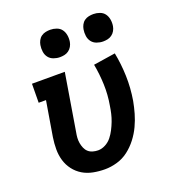

<svg xmlns="http://www.w3.org/2000/svg" viewBox="-136 -849 872 962"><g transform="rotate(-20 300.0 -367.5)"><path d="M260 8Q228 8 197.5 2Q167 -4 142 -19Q117 -34 99 -57.5Q81 -81 72.5 -109.5Q64 -138 64 -169.5Q64 -201 69 -233L100 -419H61L62 -520H237L187 -217Q184 -202 183 -187.5Q182 -173 184.5 -159Q187 -145 192.5 -132Q198 -119 208 -110Q218 -101 232 -97Q246 -93 260 -93Q280 -93 299.5 -103.5Q319 -114 332 -130.5Q345 -147 354.5 -165.5Q364 -184 371.5 -203.5Q379 -223 383.5 -242.5Q388 -262 391 -282Q401 -338 399 -394Q397 -450 387 -503L504 -521Q516 -460 518 -396Q520 -332 509 -266Q503 -234 494 -202.5Q485 -171 470.5 -140Q456 -109 434.5 -81Q413 -53 385.5 -32Q358 -11 325 -1.5Q292 8 260 8ZM470 -597Q453 -597 436.5 -603Q420 -609 410 -622Q400 -635 397.5 -652.5Q395 -670 398 -688Q400 -700 406 -711.5Q412 -723 422.5 -730.5Q433 -738 445.5 -740.5Q458 -743 470 -743Q487 -743 503.5 -737Q520 -731 529.5 -718Q539 -705 542 -687.5Q545 -670 542 -652Q540 -640 533.5 -628.5Q527 -617 516.5 -609.5Q506 -602 494 -599.5Q482 -597 470 -597ZM240 -597Q223 -597 206.5 -603Q190 -609 180 -622Q170 -635 167.5 -652.5Q165 -670 168 -688Q170 -700 176 -711.5Q182 -723 192.5 -730.5Q203 -738 215.5 -740.5Q228 -743 240 -743Q257 -743 273.5 -737Q290 -731 299.5 -718Q309 -705 312 -687.5Q315 -670 312 -652Q310 -640 303.5 -628.5Q297 -617 286.5 -609.5Q276 -602 264 -599.5Q252 -597 240 -597Z"/></g></svg>

Font: Iosevka HT Extended
Style: Bold Italic
Weight: 700
Width: 7
Italic angle: -9°
Monospace: yes
Designer: Belleve Invis
Foundry: Belleve Invis
Version: Version 32.3.0; ttfautohint (v1.8.4)